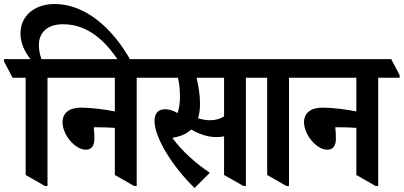

<svg xmlns="http://www.w3.org/2000/svg" viewBox="-75 -920 2014 958"><path d="M149 8H162V-532H269V-545L227 -625H132C124 -646 119 -670 119 -695C119 -759 162 -799 240 -799C356 -799 447 -725 521 -609H582C487 -784 347 -900 198 -900C94 -900 27 -838 27 -753C27 -707 47 -663 77 -625H-55V-613L-12 -532H53V-47Z M353 -173C383 -173 396 -194 396 -229C396 -248 395 -268 393 -285C397 -285 401 -285 405 -285C441 -285 472 -284 498 -282V-47L594 8H607V-532H714V-545L672 -625H159V-613L202 -532H498V-364C449 -374 379 -383 330 -383C271 -383 237 -357 237 -310C237 -247 300 -173 353 -173Z M896 18 972 -58C906 -102 835 -163 785 -232C794 -234 803 -236 812 -238C839 -245 862 -257 879 -274C915 -252 962 -236 1002 -236C1017 -236 1031 -237 1043 -240V-47L1140 8H1152V-532H1259V-545L1217 -625H604V-613L647 -532H813C820 -503 823 -470 823 -440C823 -407 819 -379 811 -356C788 -369 768 -375 749 -375C714 -375 696 -354 696 -317C696 -230 791 -83 896 18ZM923 -402C923 -445 916 -489 906 -532H1043V-339C1023 -327 1000 -320 973 -320C952 -320 932 -324 913 -330C920 -351 923 -375 923 -402Z M1354 8H1367V-532H1474V-545L1432 -625H1150V-613L1193 -532H1258V-47Z M1558 -173C1588 -173 1601 -194 1601 -229C1601 -248 1600 -268 1598 -285C1602 -285 1606 -285 1610 -285C1646 -285 1677 -284 1703 -282V-47L1799 8H1812V-532H1919V-545L1877 -625H1364V-613L1407 -532H1703V-364C1654 -374 1584 -383 1535 -383C1476 -383 1442 -357 1442 -310C1442 -247 1505 -173 1558 -173Z"/></svg>

Font: Noto Serif Devanagari ExtraCondensed
Style: Bold
Weight: 700
Width: 2
Designer: Universal Thirst, Indian Type Foundry and the Monotype Design Team
Foundry: Monotype Imaging Inc.
Version: Version 2.004